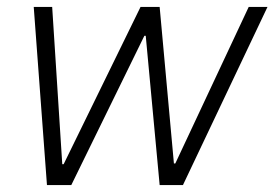

<svg xmlns="http://www.w3.org/2000/svg" viewBox="-20 -532 789 552"><path d="M115 0 77 -512H130L159 -60H163L384 -512H439L480 -62H484L695 -512H749L506 0H439L399 -429H395L185 0Z"/></svg>

Font: IBM Plex Sans Light
Style: Italic
Weight: 300
Italic angle: -11.31°
Designer: Mike Abbink, Paul van der Laan, Pieter van Rosmalen
Foundry: Bold Monday
Version: Version 3.0